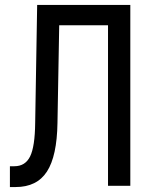

<svg xmlns="http://www.w3.org/2000/svg" viewBox="-20 -750 640 775"><path d="M20 5V-79H38Q82 -79 101.5 -118.5Q121 -158 122 -254L130 -730H506V0H416V-648H219L212 -254Q210 -120 169.5 -57.5Q129 5 43 5Z"/></svg>

Font: JetBrainsMonoNL NF
Style: Regular
Weight: 400
Designer: Philipp Nurullin, Konstantin Bulenkov
Foundry: JetBrains
Version: Version 2.304; ttfautohint (v1.8.4.7-5d5b);Nerd Fonts 3.2.1